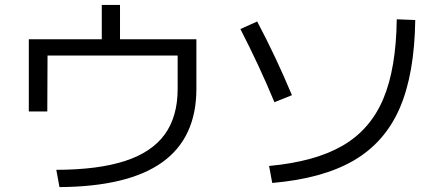

<svg xmlns="http://www.w3.org/2000/svg" viewBox="-20 -765 1769 771"><path d="M693.4 -408.2V-542H170.9L169.9 -317.4H95.7V-607.4H388.7V-745.1H461.9V-607.4H768.6V-408.2Q768.6 -211.9 632.1 -113.8Q495.6 -15.6 218.8 -13.7L206.1 -83Q375 -83.5 482.4 -118.7Q589.8 -153.8 641.6 -225.3Q693.4 -296.9 693.4 -408.2Z M1573.2 -687.5 1647.5 -684.6Q1644.5 -467.8 1585 -330.6Q1525.4 -193.4 1400.6 -120.6Q1275.9 -47.9 1073.2 -30.3L1060.5 -98.6Q1245.1 -115.7 1356 -180.2Q1466.8 -244.6 1518.8 -367.2Q1570.8 -489.7 1573.2 -687.5ZM945.3 -648.4 1012.7 -678.7Q1086.9 -539.1 1152.3 -382.8L1082 -354.5Q1022 -499.5 945.3 -648.4Z"/></svg>

Font: Pretendard GOV
Style: Regular
Weight: 400
Designer: Base glyphs from Inter by Rasmus Andersson; Hangeul glyphs from Noto Sans CJK(Source Han Sans) by Jang Soo-young and Kan
Foundry: Kil Hyung-jin
Version: Version 1.309